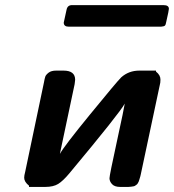

<svg xmlns="http://www.w3.org/2000/svg" viewBox="-20 -736 685 756"><path d="M75.2 -36.1Q75.2 -44.9 79.1 -59.1L152.8 -410.2Q155.8 -427.2 158.4 -434.6Q161.1 -441.9 171.6 -450Q182.1 -458 201.2 -458H230Q275.9 -458 275.9 -421.9Q275.9 -417 273.9 -404.8L221.2 -155.8L215.8 -129.9Q231 -158.7 335 -285.9Q439 -413.1 457 -431.2Q486.8 -458 528.8 -458H594.2V-454.1Q612.3 -439.9 611.8 -421.9Q611.8 -409.7 608.9 -399.9L534.2 -48.8Q534.2 -47.9 532.5 -41.5Q530.8 -35.2 530.3 -34.2Q529.8 -33.2 528.3 -27.6Q526.9 -22 525.9 -20.5Q524.9 -19 522.9 -15.1Q521 -11.2 518.6 -9.5Q516.1 -7.8 512.9 -5.4Q509.8 -2.9 505.9 -2.4Q502 -2 497.1 -1Q492.2 0 485.8 0H453.1Q431.2 0 421.1 -11Q411.1 -22 411.1 -34.2Q411.1 -45.4 440.2 -178.7Q469.2 -312 471.2 -328.1Q452.1 -292 252.9 -53.2Q228 -23.4 209 -11.7Q189.9 0 158.2 0H94.2V-4.9Q75.2 -20 75.2 -36.1ZM231 -647Q231 -647.9 242.2 -698.2Q246.1 -716.3 264.2 -715.8H624Q645 -715.8 645 -701.2Q645 -695.3 634.8 -650.9Q632.8 -638.7 629.4 -635.3Q626 -631.8 613.8 -630.9H251Q231 -630.9 231 -647Z"/></svg>

Font: CMU Sans Serif
Style: BoldOblique
Weight: 700
Italic angle: -12°
Version: Version 0.7.0